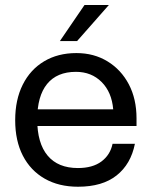

<svg xmlns="http://www.w3.org/2000/svg" viewBox="-20 -720 593 751"><path d="M405.9 -700.5H310.6L214.3 -559.5H281.6ZM39.4 -249.8Q39.4 -169.4 69.4 -111.1Q99.4 -52.9 154.6 -21.3Q209.9 10.4 285.2 10.4Q380.4 10.4 436.1 -33.8Q491.9 -78 507.7 -157.6H420.3Q411.3 -114.1 376.8 -88.4Q342.3 -62.7 284.7 -62.7Q207.1 -62.7 166.4 -111.2Q125.6 -159.7 125.6 -253Q125.6 -344.1 164.2 -391.6Q202.9 -439 277.1 -439Q337.6 -439 377.4 -399.3Q417.1 -359.5 422.8 -292.4H118.4V-227.1H514V-257.3Q514 -332.9 483.9 -390.2Q453.7 -447.5 400.6 -479.9Q347.5 -512.4 278.9 -512.4Q206.5 -512.4 152.6 -480.2Q98.6 -448 69 -388.9Q39.4 -329.9 39.4 -249.8Z"/></svg>

Font: Overused Grotesk Light
Style: Regular
Weight: 300
Designer: RandomMaerks
Version: Version 0.005